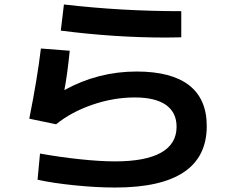

<svg xmlns="http://www.w3.org/2000/svg" viewBox="-20 -797 1040 859"><path d="M148 7 159 -110Q248 -94 338 -84.5Q428 -75 495 -75Q631 -75 700.5 -114Q770 -153 770 -230Q770 -294 722.5 -327.5Q675 -361 583 -361Q488 -361 393.5 -328.5Q299 -296 231 -241L111 -266Q147 -446 163 -580L292 -570Q281 -461 268 -394Q419 -477 591 -477Q747 -477 826 -415.5Q905 -354 905 -233Q905 42 495 42Q411 42 313 32Q215 22 148 7ZM266 -777Q523 -747 791 -747V-630L722 -629Q493 -629 252 -660Z"/></svg>

Font: Enso
Style: Bold
Weight: 700
Designer: Coji Morishita
Foundry: UNDERFOREST DESIGN
Version: Version 1.000